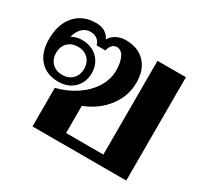

<svg xmlns="http://www.w3.org/2000/svg" viewBox="-123 -736 951 901"><g transform="rotate(30 353.0 -285.0)"><path d="M144 -209Q204 -224 252 -256.5Q300 -289 326.5 -332.5Q353 -376 353 -422Q353 -468 339 -494.5Q325 -521 301 -521Q287 -521 276.5 -510Q266 -499 262 -480H214Q210 -499 195 -510Q180 -521 158 -521Q133 -521 114 -502.5Q95 -484 88 -453Q98 -460 113 -464Q128 -468 143 -468Q195 -468 227.5 -436.5Q260 -405 260 -355Q260 -305 227.5 -273.5Q195 -242 143 -242Q79 -242 42.5 -282.5Q6 -323 6 -393Q6 -475 47.5 -522.5Q89 -570 161 -570Q216 -570 238 -526Q249 -546 271.5 -558Q294 -570 322 -570Q388 -570 426 -530.5Q464 -491 464 -422Q464 -349 419 -289.5Q374 -230 296 -199V-52H498V-560H652V0H144ZM219 -355Q219 -389 198 -410Q177 -431 143 -431Q109 -431 88 -410Q67 -389 67 -355Q67 -321 88 -300Q109 -279 143 -279Q177 -279 198 -300Q219 -321 219 -355Z"/></g></svg>

Font: Fahkwang
Style: Bold
Weight: 700
Designer: Suppakit Chalermlarp | Katatrad Co.,Ltd.
Foundry: Cadson Demak Co.,Ltd.
Version: Version 1.000; ttfautohint (v1.6)